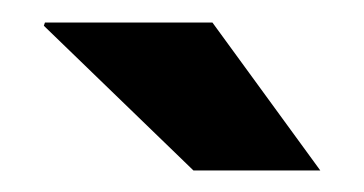

<svg xmlns="http://www.w3.org/2000/svg" viewBox="-20 -782 328 173"><path d="M154.3 -628.4 19.5 -758.8 20.5 -761.7H171.4L268.6 -628.4Z"/></svg>

Font: Battambang
Style: Bold
Weight: 700
Designer: Danh Hong
Version: Version 8.002; ttfautohint (v1.8.3)